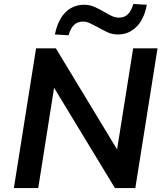

<svg xmlns="http://www.w3.org/2000/svg" viewBox="-20 -949 832 969"><path d="M50 0 162 -705H262L578 -183H569L652 -705H775L663 0H560L245 -519H255L173 0ZM326 -771 257 -775Q267 -824 287 -857Q307 -890 337 -907.5Q367 -925 404 -925Q433 -925 458.5 -913.5Q484 -902 506 -889Q526 -877 544 -868.5Q562 -860 580 -860Q609 -860 626 -877.5Q643 -895 653 -929L721 -925Q708 -853 669 -814Q630 -775 575 -775Q545 -775 520.5 -787Q496 -799 473 -812Q453 -822 435.5 -831Q418 -840 399 -840Q371 -840 353.5 -823Q336 -806 326 -771Z"/></svg>

Font: Nunito Sans 9pt
Style: Bold Italic
Weight: 700
Italic angle: -9°
Version: Version 3.101;gftools[0.9.27]